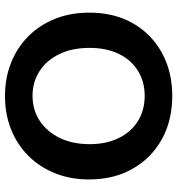

<svg xmlns="http://www.w3.org/2000/svg" viewBox="10 -724 722 783"><g transform="rotate(90 371.5 -332.0)"><path d="M194.6 -630.6C143.2 -602.3 103.1 -562.8 74.2 -512.1C45.4 -461.4 31 -402.2 31 -334.6C31 -283.6 39.4 -237.1 56.3 -195C73.2 -152.9 96.8 -116.6 127.3 -86.2C157.8 -55.8 193.7 -32.3 235.2 -15.7C276.7 0.9 322 9.2 371.2 9.2C420.3 9.2 465.7 0.9 507.2 -15.7C548.7 -32.3 584.7 -55.8 615 -86.2C645.4 -116.6 669.1 -152.9 686.1 -195C703 -237.1 711.3 -283.3 711.3 -333.7C711.3 -401.3 696.8 -460.6 667.6 -511.6C638.4 -562.6 598.3 -602.3 547.3 -630.6C496.3 -658.8 437.3 -673 370.3 -673C304.6 -673 246 -658.8 194.7 -630.6ZM542.6 -454.5C559.2 -420.7 567.4 -381 567.4 -335.6C567.4 -289.5 559 -249.1 542.1 -214.3C525.1 -179.6 502 -152.4 472.5 -132.7C443 -113.1 408.9 -103.2 370.2 -103.2C332.1 -103.2 298.2 -112.9 268.8 -132.3C239.3 -151.6 216.2 -178.7 199.7 -213.4C183 -248.1 174.8 -288.8 174.8 -335.6C174.8 -381.7 182.9 -421.4 199.2 -454.9C215.4 -488.4 238.4 -514.4 267.9 -532.8C297.4 -551.3 331.5 -560.5 370.2 -560.5C409.6 -560.5 444 -551.3 473.5 -532.8C503 -514.4 526.1 -488.3 542.6 -454.5Z"/></g></svg>

Font: Diatome Awesome Bold
Style: Regular
Weight: 400
Designer: 15.100.17
Foundry: 15.100.17
Version: Version 1.010;Fontself Maker 3.5.8